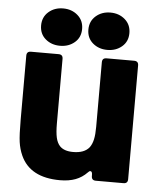

<svg xmlns="http://www.w3.org/2000/svg" viewBox="-55 -826 734 886"><g transform="rotate(5 312.0 -383.5)"><path d="M73 -86Q60 -115 55.5 -147.5Q51 -180 51 -250V-547Q51 -567 71 -567H199Q219 -567 219 -547V-248Q219 -206 224.5 -182Q230 -158 243 -144Q263 -123 305 -123Q357 -123 380 -152Q391 -167 396 -189.5Q401 -212 401 -248V-547Q401 -567 421 -567H549Q569 -567 569 -547V-20Q569 0 549 0H421Q401 0 401 -20V-25Q401 -42 392 -42Q387 -42 381 -35Q358 -11 327.5 0.5Q297 12 256 12Q117 12 73 -86ZM107 -692Q107 -731 134.5 -755Q162 -779 202 -779Q242 -779 269.5 -755Q297 -731 297 -692Q297 -653 269.5 -629.5Q242 -606 202 -606Q162 -606 134.5 -629.5Q107 -653 107 -692ZM326 -692Q326 -731 353.5 -755Q381 -779 421 -779Q461 -779 488.5 -755Q516 -731 516 -692Q516 -653 488.5 -629.5Q461 -606 421 -606Q381 -606 353.5 -629.5Q326 -653 326 -692Z"/></g></svg>

Font: Open Sauce Two Black
Style: Regular
Weight: 900
Designer: Alfredo Marco Pradil
Foundry: Creative Sauce Fz LLC
Version: Version 1.477